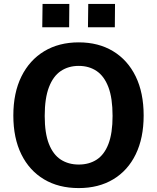

<svg xmlns="http://www.w3.org/2000/svg" viewBox="-20 -949 800 979"><path d="M381.5 10Q279 10 204.2 -34.8Q129.5 -79.5 88.8 -162.2Q48 -245 48 -360Q48 -475.5 89.2 -559Q130.5 -642.5 205.5 -687.8Q280.5 -733 381.5 -733Q482 -733 556.5 -688Q631 -643 671.8 -559.5Q712.5 -476 712.5 -360Q712.5 -245.5 672.2 -162.5Q632 -79.5 557.5 -34.8Q483 10 381.5 10ZM381.5 -110Q434.5 -110 473.2 -135.2Q512 -160.5 533 -215.2Q554 -270 554 -358Q554 -448.5 532.8 -504.5Q511.5 -560.5 472.8 -586.8Q434 -613 381.5 -613Q329 -613 290 -586.8Q251 -560.5 229.5 -504.2Q208 -448 208 -358Q208 -269.5 229.5 -215Q251 -160.5 290 -135.2Q329 -110 381.5 -110ZM428.5 -810 430 -929H566.5L565.5 -810ZM195.5 -810 197 -929H333.5L332.5 -810Z"/></svg>

Font: Public Sans Thin
Style: Bold
Weight: 700
Version: Version 2.001